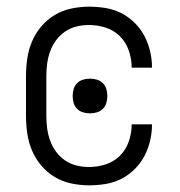

<svg xmlns="http://www.w3.org/2000/svg" viewBox="-20 -548 540 576"><path d="M247 8Q221 8 194.5 2.5Q168 -3 145 -16.5Q122 -30 104.5 -50.5Q87 -71 76.5 -95.5Q66 -120 62 -146.5Q58 -173 58 -200V-320Q58 -347 62 -373.5Q66 -400 76.5 -424.5Q87 -449 104.5 -469.5Q122 -490 145 -503.5Q168 -517 194.5 -522.5Q221 -528 247 -528Q272 -528 296.5 -524Q321 -520 343 -509Q365 -498 383 -480.5Q401 -463 412.5 -441.5Q424 -420 430 -395.5Q436 -371 436 -346V-345H375V-346Q375 -371 366.5 -396Q358 -421 340 -439Q322 -457 297.5 -465Q273 -473 247 -473Q228 -473 209.5 -468.5Q191 -464 175.5 -453.5Q160 -443 148.5 -427.5Q137 -412 130.5 -394Q124 -376 121.5 -357.5Q119 -339 119 -320V-200Q119 -181 121.5 -162.5Q124 -144 130.5 -126Q137 -108 148.5 -92.5Q160 -77 175.5 -66.5Q191 -56 209.5 -51.5Q228 -47 247 -47Q273 -47 297.5 -55Q322 -63 340 -81Q358 -99 366.5 -124Q375 -149 375 -174V-175H436V-174Q436 -149 430 -124.5Q424 -100 412.5 -78.5Q401 -57 383 -39.5Q365 -22 343 -11Q321 0 296.5 4Q272 8 247 8ZM250 -208Q239 -208 229 -211Q219 -214 211.5 -221.5Q204 -229 201 -239Q198 -249 198 -260Q198 -271 201 -281Q204 -291 211.5 -298.5Q219 -306 229 -309Q239 -312 250 -312Q261 -312 271 -309Q281 -306 288.5 -298.5Q296 -291 299 -281Q302 -271 302 -260Q302 -249 299 -239Q296 -229 288.5 -221.5Q281 -214 271 -211Q261 -208 250 -208Z"/></svg>

Font: Iosevka Curly Light
Style: Regular
Weight: 300
Monospace: yes
Designer: Belleve Invis
Foundry: Belleve Invis
Version: Version 22.1.2; ttfautohint (v1.8.4)